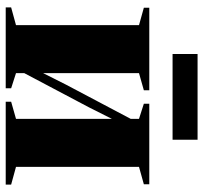

<svg xmlns="http://www.w3.org/2000/svg" viewBox="-40 -672 712 672"><g transform="rotate(90 316.0 -336.0)"><path d="M6 0V-19L68 -36V-466.5L7 -483.5V-502.5H296V-483.5L236 -466.5V-131L276 -210.5L396 -437.5V-466.5L343 -483.5V-502.5H625V-483.5L564 -466.5V-36L626 -19V0H336V-19L396 -36V-371.5L356 -292L236 -65V-36L289 -19V0ZM469 -671.5V-584H169V-671.5Z"/></g></svg>

Font: Merriweather 144pt Black
Style: Regular
Weight: 900
Version: Version 2.100